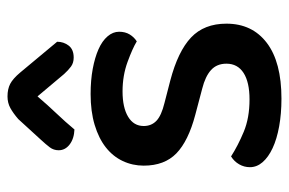

<svg xmlns="http://www.w3.org/2000/svg" viewBox="-146 -592 752 499"><g transform="rotate(-90 229.5 -342.0)"><path d="M418 -129Q418 -62 368 -24Q318 14 223 14Q184 14 151 8Q118 2 94.5 -9Q71 -20 58 -35Q45 -50 45 -68Q45 -83 52.5 -96Q60 -109 73 -117Q101 -99 137 -84Q173 -69 221 -69Q266 -69 290 -84.5Q314 -100 314 -129Q314 -154 297.5 -169Q281 -184 249 -192L181 -210Q113 -228 81 -259Q49 -290 49 -344Q49 -373 61 -398.5Q73 -424 96.5 -442.5Q120 -461 155 -471.5Q190 -482 235 -482Q271 -482 300.5 -476.5Q330 -471 351.5 -461.5Q373 -452 385 -438Q397 -424 397 -408Q397 -392 390 -380.5Q383 -369 372 -362Q354 -373 318.5 -386Q283 -399 242 -399Q200 -399 176 -384.5Q152 -370 152 -344Q152 -324 165.5 -311Q179 -298 212 -290L270 -275Q346 -255 382 -221Q418 -187 418 -129ZM229 -620Q205 -592 184 -570Q163 -548 143 -524Q119 -525 104 -536.5Q89 -548 89 -565Q89 -578 96.5 -588Q104 -598 117 -612L170 -670Q185 -683 198.5 -690.5Q212 -698 229 -698Q248 -698 261.5 -691Q275 -684 291 -665L371 -569Q371 -552 361 -539Q351 -526 330 -526Q316 -526 306.5 -533Q297 -540 287 -551Z"/></g></svg>

Font: Baloo Paaji 2 Medium
Style: Regular
Weight: 500
Designer: Shuchita Grover, Noopur Datye and Ek Type
Foundry: Ek Type
Version: Version 1.640;hotconv 1.0.111;makeotfexe 2.5.65597; ttfautoh